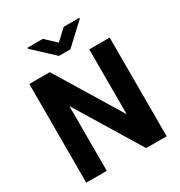

<svg xmlns="http://www.w3.org/2000/svg" viewBox="-208 -1056 1123 1198"><g transform="rotate(-30 353.0 -456.5)"><path d="M642.3 0H494.6L210.9 -466.6V0H63.2V-710.9H210.9L495.2 -243.8V-710.9H642.3ZM540.1 -906.5 393.3 -770H311L166.3 -905.2V-912.6H277.1L351.9 -842.2L427.4 -912.6H540.1Z"/></g></svg>

Font: Heebo
Style: Regular
Weight: 400
Designer: Oded Ezer
Foundry: Ezer Type House
Version: Version 3.100